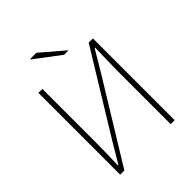

<svg xmlns="http://www.w3.org/2000/svg" viewBox="-228 -963 1096 1096"><g transform="rotate(-45 320.0 -415.0)"><path d="M100 0V-660H132V-232Q132 -186 131 -140Q130 -94 128 -46H132L208 -174L506 -660H540V0H508V-434Q508 -481 509.5 -524.5Q511 -568 512 -614H508L432 -486L134 0ZM358 -710 204 -826 206 -830H254L394 -710Z"/></g></svg>

Font: SourceSans3VF
Style: Regular
Weight: 200
Designer: Paul D. Hunt
Foundry: Adobe
Version: Version 3.052;hotconv 1.1.0;makeotfexe 2.6.0